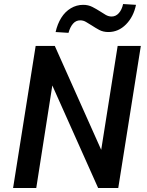

<svg xmlns="http://www.w3.org/2000/svg" viewBox="-20 -933 732 953"><path d="M45 0 157 -705H252L486 -181H481L564 -705H679L567 0H467L236 -517H241L160 0ZM320 -770 256 -774Q265 -814 284 -844.5Q303 -875 331.5 -892Q360 -909 393 -909Q418 -909 438.5 -898.5Q459 -888 476 -877Q491 -867 505 -859Q519 -851 534 -851Q555 -851 570 -868Q585 -885 591 -913L655 -909Q643 -850 605.5 -812Q568 -774 518 -774Q492 -774 472.5 -784.5Q453 -795 435 -807Q420 -816 407 -824Q394 -832 378 -832Q357 -832 342.5 -815.5Q328 -799 320 -770Z"/></svg>

Font: Nunito Sans 7pt Condensed
Style: Bold Italic
Weight: 700
Width: 3
Italic angle: -9°
Designer: Vernon Adams
Foundry: Vernon Adams
Version: Version 3.101;gftools[0.9.27]